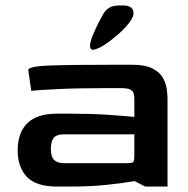

<svg xmlns="http://www.w3.org/2000/svg" viewBox="-20 -686 691 706"><path d="M189 0Q113 0 79 -35.5Q45 -71 45 -133Q45 -198 80.5 -233Q116 -268 189 -268H240Q315 -268 375 -264Q435 -260 474 -256V-322Q474 -331 472 -340.5Q470 -350 460 -356Q450 -362 426 -362H376Q267 -362 194 -358.5Q121 -355 95 -352L84 -428Q84 -442 160 -445Q236 -448 414 -448H464Q514 -448 541 -434Q568 -420 579.5 -399Q591 -378 593.5 -356.5Q596 -335 596 -320V0H514L475 -20Q433 -13 374 -6.5Q315 0 239 0ZM215 -86H444Q466 -86 470 -90Q474 -94 474 -115V-192H215Q188 -192 177.5 -179Q167 -166 167 -138Q167 -110 179 -98Q191 -86 215 -86ZM311 -518Q311 -531 320.5 -554.5Q330 -578 342 -601.5Q354 -625 361 -637Q370 -651 383.5 -658.5Q397 -666 421 -666H432Q471 -666 471 -637Q471 -622 452.5 -599Q434 -576 408.5 -554.5Q383 -533 361 -519Q345 -509 328 -504Q311 -499 311 -518Z"/></svg>

Font: Goldman
Style: Regular
Weight: 400
Designer: Jaikishan Patel
Version: Version 1.000; ttfautohint (v1.8.3)